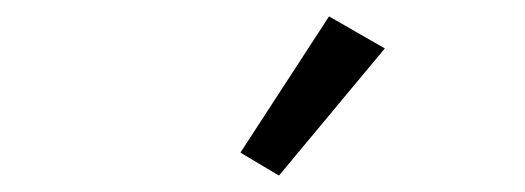

<svg xmlns="http://www.w3.org/2000/svg" viewBox="-20 -799 640 234"><path d="M320 -585 273 -613 381 -779 449 -740Z"/></svg>

Font: iA Writer Duo S
Style: Italic
Weight: 400
Italic angle: -9.5°
Designer: Mike Abbink, Paul van der Laan, Pieter van Rosmalen, Oliver Reichenstein
Foundry: Bold Monday and Information Architects Inc.
Version: Version 2.000